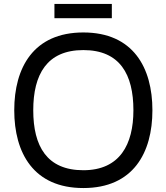

<svg xmlns="http://www.w3.org/2000/svg" viewBox="-20 -936 840 970"><path d="M401 14C653 14 750 -164 750 -379C750 -594 653 -772 401 -772C149 -772 52 -594 52 -379C52 -164 149 14 401 14ZM148 -379C148 -560 217 -683 401 -683C586 -683 654 -560 654 -379C654 -207 586 -76 401 -76C217 -76 148 -197 148 -379ZM255 -844H545V-916H255Z"/></svg>

Font: Hibana 45 SubMedium
Style: Regular
Weight: 500
Width: 6
Designer: pygmalion
Foundry: ybstudio
Version: Version 2021.007;FEAKit 1.0